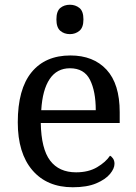

<svg xmlns="http://www.w3.org/2000/svg" viewBox="-20 -780 575 810"><path d="M287 10Q178 10 116.5 -62Q55 -134 55 -264Q55 -404 113 -475Q171 -546 277 -546Q374 -546 429.5 -486Q485 -426 485 -307V-261H152Q154 -152 191.5 -102.5Q229 -53 301 -53Q353 -53 389.5 -74.5Q426 -96 444 -123Q451 -120 457 -111Q463 -102 463 -89Q463 -69 444 -46Q425 -23 386 -6.5Q347 10 287 10ZM384 -315Q384 -395 359.5 -443.5Q335 -492 275 -492Q220 -492 189.5 -446.5Q159 -401 154 -315ZM275 -636Q251 -636 234.5 -650Q218 -664 218 -698Q218 -733 234.5 -746.5Q251 -760 275 -760Q298 -760 315 -746.5Q332 -733 332 -698Q332 -664 315 -650Q298 -636 275 -636Z"/></svg>

Font: Noto Serif Toto
Style: Regular
Weight: 400
Designer: Monotype Design Team
Foundry: Monotype Imaging Inc.
Version: Version 2.001